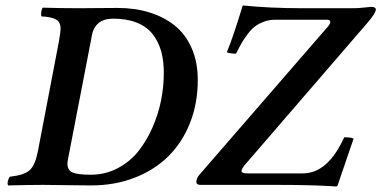

<svg xmlns="http://www.w3.org/2000/svg" viewBox="-20 -675 1392 701"><path d="M314.9 -543.9V-542L227.1 -87.9Q227.1 -85.9 226.6 -82.8Q226.1 -79.6 226.1 -78.1Q226.1 -53.7 244.6 -45.4Q263.2 -37.1 312 -37.1Q364.7 -37.1 409.7 -60.8Q454.6 -84.5 485.1 -122.8Q515.6 -161.1 537.1 -210.4Q558.6 -259.8 568.4 -310.1Q578.1 -360.4 578.1 -409.2Q578.1 -453.1 568.4 -488Q558.6 -522.9 537.4 -550.3Q516.1 -577.6 479.5 -592.3Q442.9 -606.9 393.1 -606.9Q326.7 -606.9 314.9 -543.9ZM268.1 -645Q292 -645 338.6 -645.5Q385.3 -646 409.2 -646Q472.7 -646 525.6 -629.6Q578.6 -613.3 618.2 -581.5Q657.7 -549.8 679.9 -499Q702.1 -448.2 702.1 -382.8Q702.1 -297.9 673.8 -226.3Q645.5 -154.8 594.7 -104.5Q543.9 -54.2 471.4 -26.1Q398.9 2 313 2Q282.2 2 218.8 1Q155.3 0 138.2 0Q87.9 0 9.8 2Q6.3 -3.4 8.8 -13.9Q11.2 -24.4 16.1 -29.8Q68.4 -35.6 88.4 -53.7Q108.4 -71.8 118.2 -122.1L194.8 -522Q201.2 -557.6 201.2 -571.8Q201.2 -593.3 185.3 -603.3Q169.4 -613.3 130.9 -615.2Q128.9 -622.1 130.9 -632.8Q132.8 -643.6 136.2 -647Q204.6 -645 268.1 -645ZM696.8 -11.2Q696.8 -23.9 709 -38.1L1178.2 -579.1Q1186 -588.9 1186 -594.2Q1186 -603 1174.8 -603H984.9Q962.4 -603 943.4 -595.7Q924.3 -588.4 911.1 -578.6Q897.9 -568.8 884 -550.3Q870.1 -531.7 862.1 -517.6Q854 -503.4 841.8 -479Q821.3 -479 808.1 -483.9Q831.5 -540.5 865.2 -651.9Q865.2 -654.8 869.1 -654.8Q966.3 -645 1085 -645H1272Q1288.1 -645 1309.6 -647.5Q1331.1 -649.9 1335 -649.9Q1352.1 -649.9 1352.1 -640.1Q1352.1 -627 1320.8 -590.8L873 -71.8Q861.8 -57.6 861.8 -50.8Q861.8 -42 882.8 -42H1085.9Q1176.8 -42 1236.8 -173.8Q1262.7 -173.8 1271 -168.9Q1251.5 -110.4 1211.9 3.9L1208 5.9Q1125.5 0 991.2 0H711.9Q696.8 0 696.8 -11.2Z"/></svg>

Font: Common Serif SemiBold
Style: Italic
Weight: 600
Italic angle: -12°
Designer: Philipp H. Poll, Khaled Hosny
Foundry: Stefan Peev, Context Ltd.
Version: Version 1.026